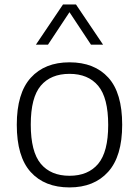

<svg xmlns="http://www.w3.org/2000/svg" viewBox="-20 -828 621 858"><path d="M55 -270.5Q55 -411.5 117.5 -480.5Q180 -549.5 290.5 -549.5Q402 -549.5 464 -481.2Q526 -413 526 -270.5Q526 -129.5 463.2 -60Q400.5 9.5 290.5 9.5Q179.5 9.5 117.2 -59.2Q55 -128 55 -270.5ZM463.5 -269.5Q463.5 -391 418.8 -444.5Q374 -498 290.5 -498Q207 -498 162.2 -445Q117.5 -392 117.5 -271.5Q117.5 -150 162.2 -96.2Q207 -42.5 290.5 -42.5Q374 -42.5 418.8 -96Q463.5 -149.5 463.5 -269.5ZM440.5 -628.5H386.5L290.5 -773.5L194.5 -628.5H140.5L261.5 -808H319.5Z"/></svg>

Font: Encode Sans Semi Expanded Light
Style: Regular
Weight: 300
Width: 6
Designer: Multiple Designers
Foundry: Impallari Type
Version: Version 2.000